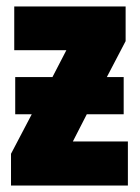

<svg xmlns="http://www.w3.org/2000/svg" viewBox="-20 -573 432 593"><path d="M24 -553V-418H185L142 -335H27V-220H78L14 -98V0H375V-136H205L248 -220H362V-335H310L368 -446V-553Z"/></svg>

Font: Noto Sans Display Condensed Black
Style: Regular
Weight: 900
Width: 3
Designer: Monotype Design team
Foundry: Monotype Imaging Inc.
Version: 1.000